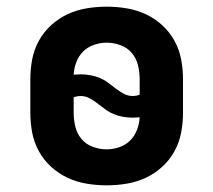

<svg xmlns="http://www.w3.org/2000/svg" viewBox="-20 -548 640 576"><path d="M300 8Q270 8 240 3Q210 -2 183 -14.5Q156 -27 133.5 -47.5Q111 -68 96.5 -94.5Q82 -121 76.5 -150.5Q71 -180 71 -210V-310Q71 -340 76.5 -369.5Q82 -399 96.5 -425.5Q111 -452 133.5 -472.5Q156 -493 183 -505.5Q210 -518 240 -523Q270 -528 300 -528Q330 -528 360 -523Q390 -518 417 -505.5Q444 -493 466.5 -472.5Q489 -452 503.5 -425.5Q518 -399 523.5 -369.5Q529 -340 529 -310V-210Q529 -180 523.5 -150.5Q518 -121 503.5 -94.5Q489 -68 466.5 -47.5Q444 -27 417 -14.5Q390 -2 360 3Q330 8 300 8ZM378 -260Q383 -260 388.5 -261Q394 -262 399 -264V-310Q399 -331 394 -352Q389 -373 375.5 -389Q362 -405 341.5 -412.5Q321 -420 300 -420Q281 -420 262 -413.5Q243 -407 229.5 -393.5Q216 -380 209 -361.5Q202 -343 201 -324Q206 -324 211.5 -324.5Q217 -325 222 -325Q236 -325 250.5 -322.5Q265 -320 278.5 -314.5Q292 -309 303.5 -300.5Q315 -292 326.5 -283Q338 -274 351 -267Q364 -260 378 -260ZM300 -100Q319 -100 338 -106.5Q357 -113 370.5 -126.5Q384 -140 391 -158.5Q398 -177 399 -196Q394 -196 388.5 -195.5Q383 -195 378 -195Q364 -195 349.5 -197.5Q335 -200 321.5 -205.5Q308 -211 296.5 -219.5Q285 -228 273.5 -237Q262 -246 249 -253Q236 -260 222 -260Q217 -260 211.5 -259Q206 -258 201 -256V-210Q201 -189 206 -168Q211 -147 224.5 -131Q238 -115 258.5 -107.5Q279 -100 300 -100Z"/></svg>

Font: Iosevka Extrabold Extended
Style: Regular
Weight: 800
Width: 7
Monospace: yes
Designer: Belleve Invis
Foundry: Belleve Invis
Version: Version 32.5.0; ttfautohint (v1.8.4)